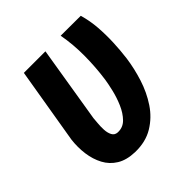

<svg xmlns="http://www.w3.org/2000/svg" viewBox="-151 -643 769 769"><g transform="rotate(-45 233.5 -258.5)"><path d="M94.7 -528.3H216.8L163.6 -203.1Q163.1 -193.8 161.4 -176.5Q159.7 -159.2 160.6 -140.4Q161.6 -121.6 168.7 -108.2Q175.8 -94.7 191.9 -93.8Q220.7 -92.3 241 -112.8Q261.2 -133.3 274.7 -164.6Q288.1 -195.8 295.4 -227.1Q302.7 -258.3 305.7 -278.3Q314.5 -340.8 314.9 -404.3Q315.4 -467.8 304.2 -529.3L417.5 -528.8Q429.2 -488.3 432.4 -446.3Q435.5 -404.3 433.8 -362.1Q432.1 -319.8 426.8 -278.3Q419.9 -228 403.6 -176.5Q387.2 -125 358.6 -82Q330.1 -39.1 287.1 -13.2Q244.1 12.7 185.1 11.2Q138.7 9.8 108.6 -8.8Q78.6 -27.3 62.3 -58.1Q45.9 -88.9 40.8 -126.7Q35.6 -164.6 40.5 -205.1Z"/></g></svg>

Font: Roboto Condensed SemiBold
Style: Italic
Weight: 600
Italic angle: -12°
Designer: Christian Robertson
Foundry: Google
Version: Version 3.008; 2023